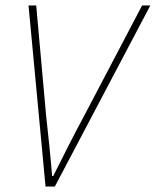

<svg xmlns="http://www.w3.org/2000/svg" viewBox="-20 -680 568 700"><path d="M146 0H180L528 -660H498L288 -260C250 -190 210 -110 174 -38H170C164 -112 156 -188 148 -260L112 -660H84Z"/></svg>

Font: Source Sans Pro ExtraLight
Style: Italic
Weight: 200
Italic angle: -11°
Designer: Paul D. Hunt
Foundry: Adobe Systems Incorporated
Version: Version 3.006;hotconv 1.0.111;makeotfexe 2.5.65597